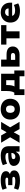

<svg xmlns="http://www.w3.org/2000/svg" viewBox="2283 -2843 695 5301"><g transform="rotate(-90 2630.5 -192.5)"><path d="M295 11Q208 11 145.5 -3Q83 -17 41 -40L82 -155Q119 -138 172.5 -128Q226 -118 287 -118Q341 -118 369.5 -127.5Q398 -137 398 -162Q398 -184 382.5 -191.5Q367 -199 338 -199H170V-315H329Q352 -315 364.5 -324Q377 -333 377 -352Q377 -372 357.5 -381.5Q338 -391 290 -391Q229 -391 175.5 -381Q122 -371 83 -353L42 -469Q86 -493 153.5 -506.5Q221 -520 308 -520Q428 -520 491.5 -482Q555 -444 555 -375Q555 -340 536.5 -313.5Q518 -287 482 -271V-263Q514 -254 535 -238Q556 -222 566 -199Q576 -176 576 -145Q576 -72 502.5 -30.5Q429 11 295 11Z M903 11Q846 11 799.5 -11Q753 -33 726.5 -71.5Q700 -110 700 -159Q700 -210 732.5 -244.5Q765 -279 834 -296Q903 -313 1013 -313H1081V-225H1027Q993 -225 967 -222Q941 -219 923 -213Q905 -207 896.5 -196Q888 -185 888 -167Q888 -143 906.5 -129.5Q925 -116 958 -116Q985 -116 1007.5 -128.5Q1030 -141 1044 -164.5Q1058 -188 1058 -219V-317Q1058 -360 1029.5 -375Q1001 -390 945 -390Q908 -390 862 -380Q816 -370 762 -344L721 -462Q762 -482 804.5 -495Q847 -508 893 -514Q939 -520 989 -520Q1068 -520 1125 -497Q1182 -474 1213.5 -423.5Q1245 -373 1245 -290V0H1094V-97H1086Q1068 -63 1043.5 -39Q1019 -15 985 -2Q951 11 903 11Z M1339 0 1521 -311 1529 -197 1341 -509H1541L1625 -362H1632L1716 -509H1916L1726 -196L1735 -312L1918 0H1717L1632 -156H1625L1539 0Z M2267 11Q2179 11 2114.5 -22Q2050 -55 2015 -115.5Q1980 -176 1980 -255Q1980 -335 2015 -394.5Q2050 -454 2114.5 -487Q2179 -520 2267 -520Q2356 -520 2420 -487Q2484 -454 2519 -394.5Q2554 -335 2554 -255Q2554 -176 2519 -115.5Q2484 -55 2420 -22Q2356 11 2267 11ZM2267 -135Q2318 -135 2343.5 -167.5Q2369 -200 2369 -255Q2369 -312 2343.5 -343Q2318 -374 2267 -374Q2217 -374 2191 -343Q2165 -312 2165 -255Q2165 -200 2191.5 -167.5Q2218 -135 2267 -135Z M2657 135V-145H2724Q2741 -173 2750.5 -203Q2760 -233 2764.5 -273.5Q2769 -314 2769 -371V-509H3245V-145H3336V135H3175V0H2817V135ZM2894 -140H3067V-369H2932V-322Q2932 -274 2923 -224Q2914 -174 2894 -140Z M3442 0V-509H3636V-359H3773Q3885 -359 3941.5 -315Q3998 -271 3998 -183Q3998 -130 3970 -88.5Q3942 -47 3891 -23.5Q3840 0 3773 0ZM3629 -121H3734Q3773 -121 3795.5 -135.5Q3818 -150 3818 -181Q3818 -215 3795.5 -226.5Q3773 -238 3734 -238H3629Z M4222 0V-363H4050V-509H4588V-363H4416V0Z M4983 11Q4873 11 4800.5 -21.5Q4728 -54 4693 -114Q4658 -174 4658 -255Q4658 -329 4691.5 -388.5Q4725 -448 4789 -484Q4853 -520 4943 -520Q5017 -520 5077 -489Q5137 -458 5172.5 -398.5Q5208 -339 5208 -251V-205H4812V-303H5058L5050 -289Q5050 -346 5022 -373Q4994 -400 4945 -400Q4913 -400 4888.5 -385.5Q4864 -371 4850 -344.5Q4836 -318 4836 -279V-257Q4836 -209 4852.5 -179.5Q4869 -150 4903.5 -136.5Q4938 -123 4994 -123Q5032 -123 5073.5 -132Q5115 -141 5144 -158L5188 -37Q5144 -11 5089.5 0Q5035 11 4983 11Z"/></g></svg>

Font: Nunito Sans 6pt Black
Style: Regular
Weight: 900
Version: Version 3.101;gftools[0.9.27]